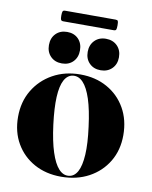

<svg xmlns="http://www.w3.org/2000/svg" viewBox="-83 -784 678 856"><g transform="rotate(10 256.0 -356.0)"><path d="M259 -454Q328 -454 381 -424.2Q434 -394.5 464 -341.8Q494 -289 494 -220Q494 -152.5 463 -100.8Q432 -49 377.5 -19.5Q323 10 252 10Q183.5 10 130.5 -19.2Q77.5 -48.5 47.5 -100.2Q17.5 -152 17.5 -220Q17.5 -288 48.8 -340.5Q80 -393 134.5 -423.5Q189 -454 259 -454ZM286 0Q310.5 -2.5 324.8 -28.8Q339 -55 342 -105.5Q345 -156 335 -230.5Q325.5 -305.5 309.8 -353.8Q294 -402 273.2 -424Q252.5 -446 227 -443Q202.5 -440 188.2 -413.5Q174 -387 171.5 -337Q169 -287 178.5 -212.5Q188 -138.5 203.8 -90.2Q219.5 -42 240.2 -19.5Q261 3 286 0ZM168 -488Q136.5 -488 117 -507.8Q97.5 -527.5 97.5 -559Q97.5 -591 117 -610.8Q136.5 -630.5 168 -630.5Q199.5 -630.5 218.8 -610.8Q238 -591 238 -559Q238 -527.5 218.8 -507.8Q199.5 -488 168 -488ZM343.5 -488Q312 -488 292.5 -507.8Q273 -527.5 273 -559Q273 -590.5 292.5 -610.5Q312 -630.5 343.5 -630.5Q375 -630.5 394.8 -610.8Q414.5 -591 414.5 -559Q414.5 -527.5 394.8 -507.8Q375 -488 343.5 -488ZM129 -697.5Q129 -712.5 131.5 -717.2Q134 -722 142 -722H370.5Q379 -722 381.2 -717.8Q383.5 -713.5 383.5 -698Q383.5 -683.5 381.2 -678.8Q379 -674 370.5 -674H142Q134 -674 131.5 -678.8Q129 -683.5 129 -697.5Z"/></g></svg>

Font: Fraunces 120pt
Style: Bold
Weight: 700
Version: Version 1.000;[b76b70a41]